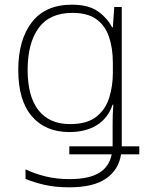

<svg xmlns="http://www.w3.org/2000/svg" viewBox="-20 -560 630 820"><path d="M287 -540Q356 -540 396 -513Q436 -486 459 -443H462L468 -530H500V65H575V99H497Q487 165 433 202.5Q379 240 276 240Q216 240 170.5 229.5Q125 219 89 204V163Q125 181 173 193Q221 205 277 205Q359 205 403 178.5Q447 152 457 99H276V65H461V-28Q461 -49 461.5 -68.5Q462 -88 464 -113H461Q441 -55 393.5 -25.5Q346 4 276 4Q174 4 116 -63.5Q58 -131 58 -261Q58 -390 116 -465Q174 -540 287 -540ZM289 -505Q192 -505 145 -440.5Q98 -376 98 -261Q98 -148 144.5 -89Q191 -30 279 -30Q352 -30 391.5 -61.5Q431 -93 446.5 -143Q462 -193 462 -249V-291Q462 -354 445.5 -402.5Q429 -451 391.5 -478Q354 -505 289 -505Z"/></svg>

Font: Noto Sans ExtraLight
Style: Regular
Weight: 200
Designer: Monotype Design Team
Foundry: Monotype Imaging Inc.
Version: Version 2.007